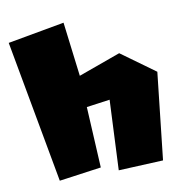

<svg xmlns="http://www.w3.org/2000/svg" viewBox="-69 -608 629 648"><g transform="rotate(-10 245.5 -283.5)"><path d="M-4 -510 85 -22 229 -42 218 -251 298 -262 287 -22 440 -29 473 -327 357 -411 213 -359 190 -545Z"/></g></svg>

Font: Super Mario
Style: Regular
Weight: 400
Version: Version 1.0